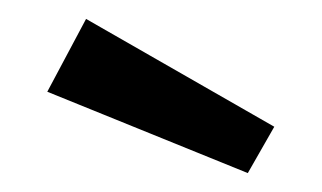

<svg xmlns="http://www.w3.org/2000/svg" viewBox="-20 -821 340 203"><path d="M71 -801 270 -687 242 -638 30 -724Z"/></svg>

Font: Fira Sans
Style: Regular
Weight: 400
Designer: Carrois Corporate & Edenspiekermann AG
Foundry: Carrois Corporate GbR & Edenspiekermann AG
Version: Version 4.106;PS 004.106;hotconv 1.0.70;makeotf.lib2.5.58329